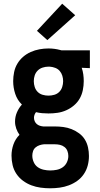

<svg xmlns="http://www.w3.org/2000/svg" viewBox="-20 -791 540 1034"><path d="M250 223Q224 223 198.5 219.5Q173 216 149 207Q125 198 104 182.5Q83 167 68.5 145.5Q54 124 48 98.5Q42 73 42 47Q42 16 52.5 -13.5Q63 -43 85 -65Q74 -80 67.5 -98.5Q61 -117 61 -136Q61 -162 71 -185.5Q81 -209 98 -228Q73 -252 62 -285.5Q51 -319 51 -354Q51 -378 56 -402.5Q61 -427 73.5 -448Q86 -469 104.5 -485Q123 -501 145.5 -511Q168 -521 192.5 -525.5Q217 -530 241 -530Q257 -530 272.5 -528Q288 -526 303 -522L311 -520H464V-424L420 -426Q426 -409 428.5 -390.5Q431 -372 431 -354Q431 -330 426 -305.5Q421 -281 409 -260Q397 -239 378 -223Q359 -207 336.5 -197Q314 -187 290 -183.5Q266 -180 241 -180Q224 -180 207 -181.5Q190 -183 174 -187Q169 -181 166 -173Q163 -165 163 -157Q163 -147 167 -138Q171 -129 178 -123Q185 -117 194 -114Q203 -111 213 -110Q213 -110 213.5 -110Q214 -110 215 -110Q217 -110 220 -110Q223 -110 225 -110H275Q298 -110 321 -107Q344 -104 365.5 -95.5Q387 -87 406 -73Q425 -59 437 -39.5Q449 -20 454 3Q459 26 459 49Q459 75 452.5 100Q446 125 431.5 146.5Q417 168 396 183Q375 198 351 207Q327 216 301.5 219.5Q276 223 250 223ZM241 -276Q257 -276 272.5 -280.5Q288 -285 299 -296Q310 -307 315 -322.5Q320 -338 320 -354Q320 -369 315.5 -383.5Q311 -398 301.5 -409Q292 -420 277.5 -425.5Q263 -431 248 -432H241Q241 -432 240.5 -432Q240 -432 240 -432Q225 -432 209.5 -427Q194 -422 183 -411Q172 -400 167 -385Q162 -370 162 -354Q162 -338 167 -322.5Q172 -307 183 -296Q194 -285 209.5 -280.5Q225 -276 241 -276ZM250 127Q268 127 285.5 123.5Q303 120 317.5 110Q332 100 340 83.5Q348 67 348 49Q348 35 343 22Q338 9 327 0.5Q316 -8 302.5 -11Q289 -14 275 -14H225Q223 -14 221 -14Q219 -14 217 -14Q205 -13 193 -9Q181 -5 171.5 3Q162 11 158 23Q154 35 154 47Q154 65 161.5 82Q169 99 183 109Q197 119 215 123Q233 127 250 127ZM235 -575 179 -625 315 -771 385 -709Z"/></svg>

Font: Zed Mono
Style: Bold
Weight: 700
Monospace: yes
Designer: Belleve Invis
Foundry: Belleve Invis
Version: Version 1.0.0; ttfautohint (v1.8.4)